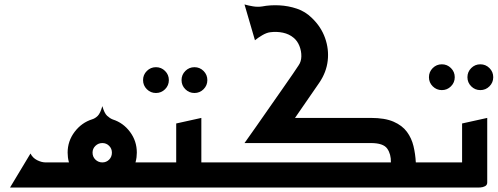

<svg xmlns="http://www.w3.org/2000/svg" viewBox="-20 -843 2237 863"><path d="M25 0 117 -153Q127 -133 147 -123Q167 -113 185 -113H373L433 0ZM175 0V-113H375L440 0ZM440 0 505 -113H705V0ZM440 0Q397 0 361.5 -21Q326 -42 305 -78Q284 -114 284 -157Q284 -209 315.5 -250.5Q347 -292 395 -307Q408 -311 419.5 -322.5Q431 -334 440 -366Q449 -334 461.5 -322.5Q474 -311 487 -306Q534 -291 564.5 -250Q595 -209 595 -157Q595 -114 574 -78Q553 -42 518 -21Q483 0 440 0ZM440 -113Q458 -113 470.5 -125.5Q483 -138 483 -157Q483 -175 470.5 -187.5Q458 -200 440 -200Q422 -200 409 -187.5Q396 -175 396 -157Q396 -138 409 -125.5Q422 -113 440 -113Z M854 -425Q830 -425 813 -442Q796 -459 796 -483Q796 -507 813 -524Q830 -541 854 -541Q878 -541 895 -524Q912 -507 912 -483Q912 -459 895 -442Q878 -425 854 -425ZM681 -425Q657 -425 640 -442Q623 -459 623 -483Q623 -507 640 -524Q657 -541 681 -541Q705 -541 722 -524Q739 -507 739 -483Q739 -459 722 -442Q705 -425 681 -425Z M785 0V-113H1005V0ZM665 0V-113H772V-288L885 -313V-23Q885 -11 875 -6Q865 -1 855 -0.5Q845 0 845 0Z M965 0V-113H1737Q1738 -150 1720.5 -175Q1703 -200 1647 -200H1079Q1103 -233 1132 -275Q1161 -317 1192 -361Q1223 -405 1250 -444Q1277 -483 1296.5 -511Q1316 -539 1322 -549Q1334 -566 1334.5 -589.5Q1335 -613 1326 -636Q1317 -659 1300 -673Q1280 -690 1252 -696Q1224 -702 1194 -698Q1178 -696 1158.5 -684.5Q1139 -673 1126 -662L1079 -823Q1096 -818 1117 -814.5Q1138 -811 1158 -814Q1194 -821 1235 -819Q1276 -817 1314.5 -804Q1353 -791 1382 -762Q1423 -723 1441 -672.5Q1459 -622 1453 -570Q1447 -518 1415 -471L1306 -313H1647Q1710 -313 1749 -296Q1788 -279 1809 -250.5Q1830 -222 1838.5 -186.5Q1847 -151 1849 -113H1990V0Z M2139 -438Q2115 -438 2098 -455Q2081 -472 2081 -496Q2081 -520 2098 -537Q2115 -554 2139 -554Q2163 -554 2180 -537Q2197 -520 2197 -496Q2197 -472 2180 -455Q2163 -438 2139 -438ZM1966 -438Q1942 -438 1925 -455Q1908 -472 1908 -496Q1908 -520 1925 -537Q1942 -554 1966 -554Q1990 -554 2007 -537Q2024 -520 2024 -496Q2024 -472 2007 -455Q1990 -438 1966 -438Z M1950 0V-113H2057V-288L2170 -313V-23Q2170 -11 2160 -6Q2150 -1 2140 -0.5Q2130 0 2130 0Z"/></svg>

Font: Reem Kufi Fun Medium
Style: Regular
Weight: 500
Designer: Khaled Hosny
Version: Version 1.005